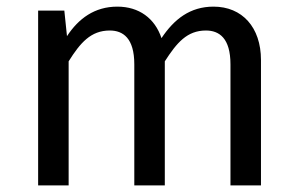

<svg xmlns="http://www.w3.org/2000/svg" viewBox="-20 -559 897 579"><path d="M624 -539C553 -539 505 -501 467 -444C447 -504 399 -539 334 -539C265 -539 217 -503 182 -450L174 -527H95V0H187V-374C222 -430 254 -467 311 -467C351 -467 385 -444 385 -365V0H477V-374C513 -430 544 -467 601 -467C641 -467 675 -444 675 -365V0H767V-378C767 -477 710 -539 624 -539Z"/></svg>

Font: Fira Math
Style: Regular
Weight: 400
Designer: Xiangdong Zeng
Foundry: Xiangdong Zeng
Version: Version 0.3.4